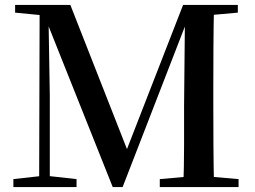

<svg xmlns="http://www.w3.org/2000/svg" viewBox="-20 -755 1030 775"><path d="M34 0V-32L150 -45H172L289 -32V0ZM41 -704V-735H187V-691H175ZM138 0 140 -735H175L181 -371V0ZM435 0 157 -697H151V-735H264L504 -124H480L487 -139L719 -735H766V-697H745L734 -668L475 0ZM625 0V-32L771 -45H794L943 -32V0ZM720 0Q723 -86 723 -169.5Q723 -253 723 -326L727 -735H844Q842 -651 841.5 -565Q841 -479 841 -393V-342Q841 -256 841.5 -170.5Q842 -85 844 0ZM782 -691V-735H940V-704L795 -691Z"/></svg>

Font: Noto Serif TC SemiBold
Style: Regular
Weight: 600
Version: Version 2.002-H1;hotconv 1.1.0;makeotfexe 2.6.0